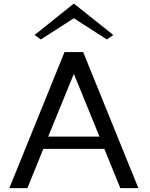

<svg xmlns="http://www.w3.org/2000/svg" viewBox="-20 -968 772 988"><path d="M28 0 312 -700H408L692 0H599L517 -202H203L121 0ZM228 -265H492L360 -588ZM190 -765 158 -788 358 -948H362L563 -788L530 -765L360 -874Z"/></svg>

Font: Panamera Medium
Style: Regular
Weight: 500
Designer: Bastien Sozeau
Foundry: NBR — Bastien Sozeau
Version: Version 3.002; ttfautohint (v1.8.4.7-5d5b);gftools[0.9.33]